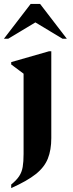

<svg xmlns="http://www.w3.org/2000/svg" viewBox="-22 -727 372 977"><path d="M239 -24Q239 36 221.5 80Q204 124 160 159Q116 194 35 230V212Q62 190 75.5 169.5Q89 149 93.5 122.5Q98 96 98 56V-352L35 -399V-411L227 -466H239ZM-2 -530 134 -707H182L318 -530H296L158 -613L20 -530Z"/></svg>

Font: Spectral
Style: Bold
Weight: 700
Designer: Jean-Baptiste Levee
Foundry: Production Type
Version: Version 2.001